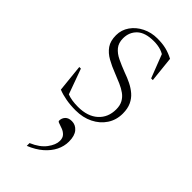

<svg xmlns="http://www.w3.org/2000/svg" viewBox="-226 -495 804 804"><g transform="rotate(45 176.0 -93.5)"><path d="M187.5 -445.5Q218 -445.5 240.2 -440Q262.5 -434.5 285.5 -422.5L297.5 -308.5H287.5L242.5 -424.5L271.5 -395.5Q248 -414.5 228.2 -420.8Q208.5 -427 185.5 -427Q134.5 -427 110 -403.8Q85.5 -380.5 85.5 -344Q85.5 -317 99.5 -299.8Q113.5 -282.5 137.5 -271Q161.5 -259.5 191.5 -248Q214.5 -240 235.2 -229.8Q256 -219.5 272.2 -205.5Q288.5 -191.5 298.2 -170.8Q308 -150 308 -120.5Q308 -82.5 288.5 -53Q269 -23.5 235.2 -6.8Q201.5 10 158.5 10Q126.5 10 100.5 5.2Q74.5 0.5 53.5 -8L41 -129.5H50.5L95 -7L66.5 -29.5Q77 -23 90.5 -17.8Q104 -12.5 120 -10Q136 -7.5 155 -7.5Q211.5 -7.5 243.8 -36.5Q276 -65.5 276 -113.5Q276 -136.5 267.2 -152.5Q258.5 -168.5 243.2 -179.5Q228 -190.5 208 -199.2Q188 -208 165 -217Q135 -228.5 110 -242.5Q85 -256.5 70.2 -277.5Q55.5 -298.5 55.5 -332.5Q55.5 -364 73.5 -389.8Q91.5 -415.5 121.8 -430.5Q152 -445.5 187.5 -445.5ZM119 243Q161.5 225 182 197.5Q202.5 170 202.5 146.5Q202.5 129 193.2 119.2Q184 109.5 171.5 104.8Q159 100 149.5 97Q140 94 140 89.5Q140 74 150 63.2Q160 52.5 179.5 52.5Q201.5 52.5 216.5 70Q231.5 87.5 231.5 122Q231.5 149.5 218.8 175.2Q206 201 181 222.8Q156 244.5 119 259.5Z"/></g></svg>

Font: Newsreader 24pt ExtraLight
Style: Regular
Weight: 250
Designer: Hugues Gentile
Foundry: Production Type
Version: Version 1.003